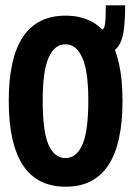

<svg xmlns="http://www.w3.org/2000/svg" viewBox="-20 -692 492 724"><path d="M227 12Q13 12 13 -312Q13 -633 227 -633Q442 -633 442 -312Q442 13 227 12ZM227 -96Q268 -96 290.5 -146Q313 -196 313 -314Q313 -423 290.5 -474Q268 -525 227 -525Q185 -525 163 -474Q141 -423 141 -314Q141 -196 163 -146Q185 -96 227 -96ZM370 -492 359 -578Q373 -578 376 -601Q379 -624 379 -672H452Q452 -617 446.5 -576.5Q441 -536 423.5 -514Q406 -492 370 -492Z"/></svg>

Font: Inconsolata SemiCondensed Black
Style: Regular
Weight: 900
Width: 4
Monospace: yes
Designer: Raph Levien, Cyreal, Brenton Simpson
Foundry: Raph Levien, Cyreal, Google
Version: Version 3.001; ttfautohint (v1.8.2.53-6de2)